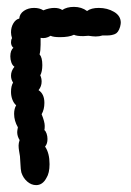

<svg xmlns="http://www.w3.org/2000/svg" viewBox="-20 -544 381 558"><path d="M154 -436Q135 -436 127 -440Q113 -431 98 -434Q98 -431 98 -414Q98 -397 95 -386Q103 -377 103 -355Q103 -336 97 -325Q101 -317 101 -307Q101 -293 92 -282Q109 -271 109 -245Q109 -226 101 -212Q110 -190 110 -178Q110 -170 109 -166Q113 -163 115.5 -155.5Q118 -148 118 -140Q118 -126 111 -118Q124 -99 124 -67Q124 -41 115 -27Q104 -6 85 -6Q71 -6 59 -16.5Q47 -27 42 -43Q40 -52 39.5 -66Q39 -80 38 -90Q37 -96 35.5 -105Q34 -114 34 -121Q34 -128 37 -137Q30 -148 30 -160Q30 -164 32 -174Q21 -193 21 -213Q21 -228 27 -238Q20 -244 16 -254.5Q12 -265 12 -277Q12 -294 18 -304Q12 -313 12 -324Q12 -338 22 -350Q16 -354 13 -362.5Q10 -371 10 -380Q10 -398 19 -405Q12 -411 12 -421Q12 -429 15 -433Q12 -442 12 -450Q12 -465 19 -476.5Q26 -488 36 -490Q37 -504 49.5 -512.5Q62 -521 79 -521Q95 -521 106 -514Q123 -521 138 -521Q152 -521 161 -515Q174 -524 195 -524Q217 -524 233 -512Q245 -521 267 -521Q292 -521 311.5 -509.5Q331 -498 331 -478Q331 -474 329 -466Q324 -449 314 -445Q304 -441 293 -441Q282 -441 278 -441Q269 -438 258 -438Q251 -438 237 -440L222 -439Q202 -439 195 -443Q181 -436 154 -436Z"/></svg>

Font: Pangolin
Style: Regular
Weight: 400
Designer: Kevin Burke
Foundry: Google, Inc.
Version: Version 1.101